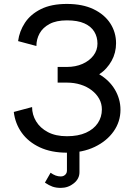

<svg xmlns="http://www.w3.org/2000/svg" viewBox="-20 -752 670 958"><path d="M232.4 109.9 204.1 159.2Q224.1 172.9 241.9 179.2Q259.8 185.5 283.2 185.5Q319.8 185.5 348.1 162.8Q376.5 140.1 376.5 107.4V0H314V99.6Q314 108.4 309.8 114.7Q305.7 121.1 298.8 124.8Q292 128.4 283.2 128.4Q270 128.4 257.6 123.8Q245.1 119.1 232.4 109.9ZM314 -418H267.6V-339.8H314Q350.6 -339.8 382.3 -329.8Q414.1 -319.8 437.7 -301.5Q461.4 -283.2 474.9 -259Q488.3 -234.9 488.3 -206.1Q488.3 -168 468 -137.7Q447.8 -107.4 408.9 -89.8Q370.1 -72.3 314 -72.3Q257.8 -72.3 219 -92.8Q180.2 -113.3 160.2 -146.5Q140.1 -179.7 140.1 -217.8L48.8 -193.4Q55.7 -135.3 88.6 -89.4Q121.6 -43.5 178.7 -16.8Q235.8 9.8 314 9.8Q392.1 9.8 452.4 -19Q512.7 -47.9 546.9 -96.4Q581.1 -145 581.1 -204.1Q581.1 -231.9 573.7 -257.6Q566.4 -283.2 552.7 -305.9Q539.1 -328.6 519.5 -347.7Q500 -366.7 475.1 -381.3Q495.1 -394.5 510.5 -411.6Q525.9 -428.7 536.9 -448.5Q547.9 -468.3 553.5 -490.5Q559.1 -512.7 559.1 -536.1Q559.1 -590.8 530.3 -635.3Q501.5 -679.7 446.8 -706.1Q392.1 -732.4 314 -732.4Q235.8 -732.4 184.1 -706.5Q132.3 -680.7 104.5 -638.4Q76.7 -596.2 70.3 -546.9L161.6 -522.5Q161.6 -556.2 177.5 -585.2Q193.4 -614.3 227.1 -632.3Q260.7 -650.4 314 -650.4Q367.7 -650.4 401.1 -635.3Q434.6 -620.1 450.4 -594Q466.3 -567.9 466.3 -534.2Q466.3 -501 446 -474.6Q425.8 -448.2 391.4 -433.1Q356.9 -418 314 -418Z"/></svg>

Font: Giphurs SC
Style: Regular
Weight: 400
Version: Version 0.920